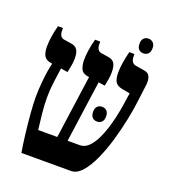

<svg xmlns="http://www.w3.org/2000/svg" viewBox="-135 -843 843 944"><g transform="rotate(20 286.0 -371.0)"><path d="M85 0Q78 -41 71.5 -94.5Q65 -148 61 -199.5Q57 -251 57 -284Q57 -321 62 -371.5Q67 -422 77 -464L71 -465Q45 -469 34.5 -485.5Q24 -502 24 -536Q24 -557 28 -585.5Q32 -614 41 -647H67V-635Q67 -598 94 -595L127 -590Q153 -587 163 -571.5Q173 -556 173 -526Q173 -506 169.5 -488.5Q166 -471 162 -451L126 -457Q121 -421 115.5 -381Q110 -341 110 -298Q110 -261 114.5 -216.5Q119 -172 124 -134H224L270 -464L265 -465Q236 -469 227 -488.5Q218 -508 218 -535Q218 -557 222 -585.5Q226 -614 235 -647H262V-635Q262 -598 289 -595L321 -590Q345 -588 356 -573Q367 -558 367 -525Q367 -506 364 -488Q361 -470 357 -451L323 -456L278 -134H342Q368 -134 388.5 -155Q409 -176 424.5 -209.5Q440 -243 451.5 -283Q463 -323 470 -362Q477 -401 481 -432L485 -457L443 -465Q416 -470 406.5 -486.5Q397 -503 397 -535Q397 -556 401 -583.5Q405 -611 414 -647H441V-635Q441 -599 469 -595L512 -588Q535 -585 542.5 -568.5Q550 -552 548 -529L536 -435Q531 -392 519.5 -335.5Q508 -279 491 -220.5Q474 -162 451.5 -112Q429 -62 402 -31Q375 0 344 0ZM347 -311Q347 -330 356.5 -339.5Q366 -349 381 -349Q396 -349 405.5 -339.5Q415 -330 415 -311Q415 -291 405.5 -281.5Q396 -272 381 -272Q366 -272 356.5 -281.5Q347 -291 347 -311ZM481 -665Q466 -665 456.5 -674Q447 -683 447 -704Q447 -723 456.5 -732.5Q466 -742 481 -742Q495 -742 505 -732.5Q515 -723 515 -704Q515 -684 505 -674.5Q495 -665 481 -665Z"/></g></svg>

Font: Noto Serif Hebrew ExtraCondensed
Style: Bold
Weight: 700
Width: 2
Designer: Monotype Design Team
Foundry: Monotype Imaging Inc.
Version: Version 2.004; ttfautohint (v1.8.4.7-5d5b)